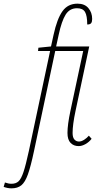

<svg xmlns="http://www.w3.org/2000/svg" viewBox="-144 -790 546 1050"><path d="M-124 232 -117 208Q-98 215 -81 215Q-57 215 -42.5 201.5Q-28 188 -15.5 150.5Q-3 113 14 35L130 -511H64L66 -529L135 -536L149 -600Q168 -687 197.5 -728.5Q227 -770 280 -770Q319 -770 339.5 -745.5Q360 -721 360 -686Q360 -671 354.5 -663.5Q349 -656 333 -656Q333 -704 321 -724.5Q309 -745 277 -745Q237 -745 215 -710Q193 -675 177 -600L163 -536H344L269 -183Q253 -108 253 -63Q253 -38 263 -27Q273 -16 288 -16Q301 -16 316 -25.5Q331 -35 342 -48L357 -31Q343 -13 323.5 -2Q304 9 286 9Q259 9 242 -8.5Q225 -26 225 -63Q225 -108 241 -183L311 -511H158L42 36Q24 121 8.5 164Q-7 207 -27.5 223.5Q-48 240 -81 240Q-102 240 -124 232Z"/></svg>

Font: Noto Serif CondThin
Style: Italic
Weight: 250
Width: 3
Italic angle: -12°
Designer: Monotype Design Team
Foundry: Monotype Imaging Inc.
Version: Version 1.001